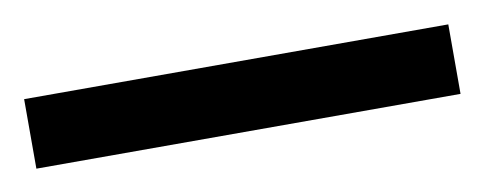

<svg xmlns="http://www.w3.org/2000/svg" viewBox="-28 31 467 185"><g transform="rotate(-10 205.5 124.0)"><path d="M-2 158V90H413V158Z"/></g></svg>

Font: Noto Sans Adlam
Style: Regular
Weight: 400
Designer: Mark Jamra, Neil Patel
Foundry: JamraPatel LLC
Version: Version 3.001